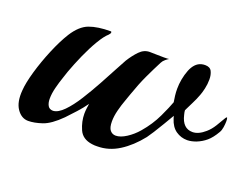

<svg xmlns="http://www.w3.org/2000/svg" viewBox="-73 -544 899 693"><g transform="rotate(20 376.5 -197.5)"><path d="M80 6Q54 6 36.5 -19.5Q19 -45 23 -91Q25 -120 38 -165Q51 -210 70.5 -256.5Q90 -303 110 -335Q136 -376 168 -388Q200 -400 250 -400Q253 -400 253 -397Q253 -392 247 -386Q233 -374 215.5 -344.5Q198 -315 182 -279Q166 -243 154 -210Q152 -203 145 -183Q138 -163 132 -139.5Q126 -116 126 -96Q126 -80 132 -69.5Q138 -59 152 -59Q171 -60 193 -82.5Q215 -105 237 -140Q259 -175 279 -211.5Q299 -248 314.5 -277.5Q330 -307 337 -319Q352 -343 369 -360.5Q386 -378 408 -378Q416 -378 432 -377.5Q448 -377 462.5 -377Q477 -377 482 -378Q478 -376 470 -369.5Q462 -363 458 -355Q442 -324 426 -290Q410 -256 394 -210Q392 -203 384.5 -183Q377 -163 371 -139.5Q365 -116 365 -96Q365 -72 373.5 -62Q382 -52 395 -52Q413 -52 435.5 -66.5Q458 -81 476 -102Q507 -138 525.5 -177.5Q544 -217 551 -237Q549 -248 547.5 -261Q546 -274 546 -287Q546 -305 549.5 -324Q553 -343 560 -361Q573 -393 597 -400Q601 -401 604.5 -401.5Q608 -402 612 -402Q631 -402 637.5 -389Q644 -376 644 -358Q644 -340 640 -322.5Q636 -305 632 -295Q625 -276 616 -258.5Q607 -241 599 -224Q599 -218 602 -207Q613 -159 651 -159Q674 -159 699 -181Q713 -193 724.5 -211.5Q736 -230 745 -246Q750 -254 751.5 -250Q753 -246 753 -237Q753 -227 751 -214Q749 -201 744 -193Q729 -167 713 -153.5Q697 -140 677 -132Q669 -129 660 -127Q651 -125 643 -125Q619 -125 599.5 -138.5Q580 -152 571 -181L568 -191Q558 -174 545 -152Q532 -130 520.5 -112Q509 -94 503 -86Q469 -43 429.5 -18Q390 7 346 7Q341 7 336 7Q331 7 326 6Q288 1 275 -28.5Q262 -58 262 -88Q262 -99 263.5 -109.5Q265 -120 266 -127Q251 -106 234.5 -88Q218 -70 201 -52Q163 -14 133 -4Q103 6 80 6Z"/></g></svg>

Font: Playball
Style: Regular
Weight: 400
Designer: Robert E. Leuschke
Foundry: Robert E. Leuschke
Version: Version 1.010